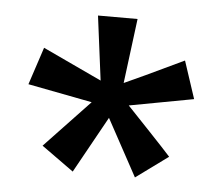

<svg xmlns="http://www.w3.org/2000/svg" viewBox="-37 -754 537 464"><g transform="rotate(5 231.0 -522.0)"><path d="M259 -556Q291 -570 402 -623L432 -532L276 -503Q294 -484 330.5 -445.5Q367 -407 384 -388L306 -331L231 -469L155 -332L77 -388L186 -503L30 -533L60 -624L203 -557L183 -713H279Z"/></g></svg>

Font: Average Sans
Style: Regular
Weight: 400
Designer: Eduardo Rodriguez Tunni
Foundry: Eduardo Rodriguez Tunni
Version: Version 1.002